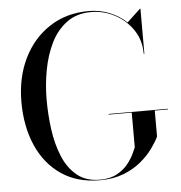

<svg xmlns="http://www.w3.org/2000/svg" viewBox="-54 -811 820 872"><g transform="rotate(-5 356.0 -375.0)"><path d="M432 -286.5H702V-283.5H642V-165Q631 -141.5 609.2 -111.5Q587.5 -81.5 554.2 -53.8Q521 -26 474.5 -8Q428 10 367 10Q263 10 190.5 -39.8Q118 -89.5 80 -176.5Q42 -263.5 42 -375Q42 -486.5 84.8 -573.5Q127.5 -660.5 204 -710.2Q280.5 -760 382 -760Q432.5 -760 477 -742Q521.5 -724 554 -693L615 -750H617.5V-545H614.5Q614.5 -607 582.8 -654Q551 -701 500.2 -727.8Q449.5 -754.5 392 -754.5Q327 -754.5 281.8 -721.2Q236.5 -688 209.2 -632.8Q182 -577.5 169.5 -510.2Q157 -443 157 -375Q157 -307 166.2 -239.2Q175.5 -171.5 198.5 -115.8Q221.5 -60 262.5 -26.2Q303.5 7.5 367 7.5Q413.5 7.5 444.8 -9.8Q476 -27 495 -50.8Q514 -74.5 523.8 -95.8Q533.5 -117 537 -125V-283.5H432Z"/></g></svg>

Font: Bodoni* 72pt
Style: Regular
Weight: 400
Version: Version 2.3